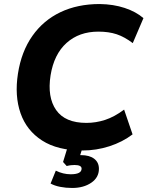

<svg xmlns="http://www.w3.org/2000/svg" viewBox="-20 -736 732 953"><path d="M52 0ZM389 11Q266 11 189 -38.5Q112 -88 82 -174Q52 -260 69 -370Q86 -480 140.5 -557.5Q195 -635 280 -675.5Q365 -716 475 -716Q543 -715 599 -696.5Q655 -678 692 -646L639 -522Q598 -553 559 -566Q520 -579 468 -579Q373 -579 310.5 -523Q248 -467 231 -362Q214 -254 258.5 -190Q303 -126 409 -126Q456 -126 502 -141Q548 -156 596 -192L638 -69Q588 -31 523 -10Q458 11 389 11ZM338 197Q307 197 279 191.5Q251 186 231 175L257 111Q293 129 331 129Q385 129 385 101Q385 83 350 83Q342 83 332.5 84Q323 85 311 88L293 68L320 -20H395L378 34H382Q424 34 447.5 52Q471 70 471 102Q471 145 433 171Q395 197 338 197Z"/></svg>

Font: Winston
Style: Bold Italic
Weight: 700
Italic angle: -9°
Designer: Original fonts by Vernon Adams / Changes by Cristiano Sobral
Foundry: Original fonts by Vernon Adams / Changes by Cristiano Sobral
Version: Version 2.503;July 17, 2020;FontCreator 13.0.0.2655 64-bit